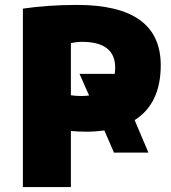

<svg xmlns="http://www.w3.org/2000/svg" viewBox="-20 -760 696 780"><path d="M583 -140H443L404 -230Q367 -225 333 -225Q294 -225 268 -228V0H73V-725Q176 -740 293 -740Q633 -740 633 -495Q633 -339 527 -272ZM342 -372 303 -460H446Q448 -476 448 -485Q448 -590 313 -590Q291 -590 268 -585V-373Q287 -370 313 -370Q324 -370 342 -372Z"/></svg>

Font: Mplus 1p Black
Style: Regular
Weight: 900
Version: Version 1.061